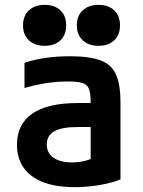

<svg xmlns="http://www.w3.org/2000/svg" viewBox="-20 -762 590 792"><path d="M288 10Q173 10 111.5 -35.5Q50 -81 50 -165Q50 -250 113.5 -293.5Q177 -337 301 -337H412V-238H299Q235 -238 204 -220.5Q173 -203 173 -166Q173 -131 200.5 -111.5Q228 -92 278 -92Q307 -92 333 -99Q359 -106 380 -119L354 -54V-337Q354 -375 347.5 -394Q341 -413 320.5 -419.5Q300 -426 260 -426Q233 -426 206.5 -423.5Q180 -421 149.5 -415.5Q119 -410 81 -399V-503Q119 -516 167 -523Q215 -530 269 -530Q349 -530 394.5 -513Q440 -496 458.5 -454.5Q477 -413 477 -340V-22Q441 -7 389.5 1.5Q338 10 288 10ZM164 -573Q124 -573 99.5 -595.5Q75 -618 75 -657Q75 -697 99.5 -719.5Q124 -742 164 -742Q205 -742 229 -719.5Q253 -697 253 -657Q253 -618 229 -595.5Q205 -573 164 -573ZM386 -573Q346 -573 321.5 -595.5Q297 -618 297 -657Q297 -697 321.5 -719.5Q346 -742 386 -742Q427 -742 451 -719.5Q475 -697 475 -657Q475 -618 451 -595.5Q427 -573 386 -573Z"/></svg>

Font: M PLUS Code Latin SemiExpanded SemiBold
Style: Regular
Weight: 600
Width: 6
Designer: Coji Morishita
Foundry: UNDERFOREST DESIGN
Version: Version 1.002; ttfautohint (v1.8.3)